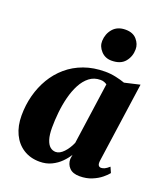

<svg xmlns="http://www.w3.org/2000/svg" viewBox="-145 -884 860 995"><g transform="rotate(20 285.5 -387.0)"><path d="M483 -102.5Q480.5 -83.5 485.5 -76Q490.5 -68.5 500.5 -68.5Q509 -68.5 519.5 -73.2Q530 -78 544.5 -91L558 -60.5Q548 -47.5 527.5 -30.8Q507 -14 477.2 -1.8Q447.5 10.5 410 10.5Q372.5 10.5 353.8 -9Q335 -28.5 335 -57.5L338.5 -81.5Q326 -60.5 304.8 -39Q283.5 -17.5 254.5 -3.5Q225.5 10.5 189.5 10.5Q138 10.5 100 -13.8Q62 -38 41.2 -81.8Q20.5 -125.5 20.5 -183.5Q20.5 -240.5 34.5 -293.8Q48.5 -347 75.5 -392.5Q102.5 -438 142.5 -472.2Q182.5 -506.5 235 -525.5Q287.5 -544.5 351 -544.5Q381 -544.5 410 -538.2Q439 -532 461 -524L545.5 -543.5ZM378.5 -484.5Q373 -488.5 364.2 -492.2Q355.5 -496 343 -496Q307.5 -496 281.8 -476Q256 -456 238.2 -422.2Q220.5 -388.5 210 -347Q199.5 -305.5 195 -261.5Q190.5 -217.5 190.5 -178Q190.5 -138 198.5 -113Q206.5 -88 220 -76.8Q233.5 -65.5 251 -65.5Q262 -65.5 273 -71.5Q284 -77.5 294.5 -88.5Q305 -99.5 314.2 -113.8Q323.5 -128 330.5 -144.5ZM361 -609Q325.5 -609 302.8 -633.8Q280 -658.5 281 -689Q282.5 -728.5 307 -756.8Q331.5 -785 376 -785Q417 -785 438.2 -760.2Q459.5 -735.5 459 -706.5Q459 -667.5 435 -638.2Q411 -609 361 -609Z"/></g></svg>

Font: Merriweather 72pt Black
Style: Italic
Weight: 900
Italic angle: -7.8°
Version: Version 2.101